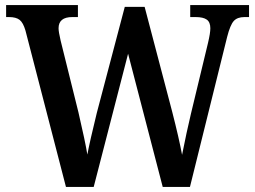

<svg xmlns="http://www.w3.org/2000/svg" viewBox="-20 -734 1001 754"><path d="M80 -614Q71 -645 57 -656Q43 -667 15 -667H4V-714H286V-667H264Q210 -667 210 -623Q210 -609 218 -575L288 -293Q315 -177 323 -127Q333 -180 360 -290L470 -707H548L656 -296Q683 -191 695 -126Q713 -217 730 -288L797 -566Q806 -604 806 -623Q806 -647 792 -657Q778 -667 748 -667H727V-714H958V-667H940Q912 -667 898 -651.5Q884 -636 872 -589L726 0H619L483 -523L348 0H239Z"/></svg>

Font: Noto Serif NarrowSemiBold
Style: Regular
Weight: 600
Width: 4
Designer: Monotype Design Team
Foundry: Monotype Imaging Inc.
Version: Version 1.001